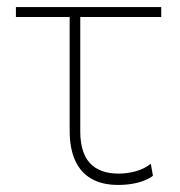

<svg xmlns="http://www.w3.org/2000/svg" viewBox="-20 -514 509 543"><path d="M314 9Q269 9 238.5 -8.5Q208 -26 192.5 -60.2Q177 -94.5 177 -145Q177 -197 177 -246.5Q177 -296 177 -340Q177 -384 177 -419.8Q177 -455.5 177 -480H207Q207 -395.5 207 -311.5Q207 -227.5 207 -143Q207 -82.5 234.2 -52.8Q261.5 -23 316 -23Q340.5 -23 365 -30Q389.5 -37 406.5 -51L412.5 -17Q404 -10 389.5 -4Q375 2 356 5.5Q337 9 314 9ZM25 -466V-494H436V-466Q377 -466 317 -466Q257 -466 200 -466H185.5Z"/></svg>

Font: Commissioner Thin
Style: Regular
Weight: 100
Designer: Kostas Bartsokas
Foundry: Kostas Bartsokas
Version: Version 1.001;gftools[0.9.23]